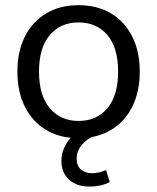

<svg xmlns="http://www.w3.org/2000/svg" viewBox="-20 -515 596 728"><path d="M277.9 8.9Q207.2 8.9 155.2 -22.1Q103.2 -53.1 74.6 -109.8Q46 -166.5 46 -243.4Q46 -320.3 74.6 -376.8Q103.2 -433.3 155.2 -464.3Q207.2 -495.3 277.9 -495.3Q348.7 -495.3 400.7 -464.3Q452.7 -433.3 481.3 -376.7Q509.9 -320.2 509.9 -243.4Q509.9 -166.5 481.3 -109.8Q452.7 -53.1 400.7 -22.1Q348.7 8.9 277.9 8.9ZM277.8 -56.4Q346.7 -56.4 387.3 -104.8Q427.9 -153.3 427.9 -243.6Q427.9 -334 387.3 -382Q346.7 -430 277.8 -430Q209.7 -430 168.8 -382Q127.9 -334 127.9 -243.6Q127.9 -153.3 168.8 -104.8Q209.7 -56.4 277.8 -56.4ZM318 192.3Q270.5 192.3 241.6 165.9Q212.8 139.5 212.8 94.7Q212.8 54.8 238.4 19.6Q264 -15.6 308.4 -36.2L336.9 0Q321.5 6.5 306.1 18.8Q290.8 31.1 280.7 48.2Q270.6 65.3 270.6 86Q270.6 114.2 287.4 128Q304.2 141.8 328.7 141.8Q342.2 141.8 355.2 138.8Q368.2 135.8 382.2 129.7L396.1 175.3Q381.9 183.3 362.2 187.8Q342.5 192.3 318 192.3Z"/></svg>

Font: Nunito Sans 12pt ExtraLight
Style: Regular
Weight: 200
Version: Version 3.101;gftools[0.9.27]